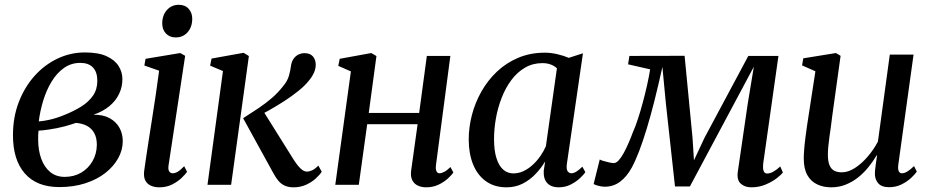

<svg xmlns="http://www.w3.org/2000/svg" viewBox="-20 -770 3878 800"><path d="M227.5 9.5Q179.5 9.5 143.5 -5Q107.5 -19.5 83 -47.8Q58.5 -76 46.2 -115.8Q34 -155.5 34 -206.5Q34 -281.5 58.2 -344.5Q82.5 -407.5 124.2 -454Q166 -500.5 220 -526Q274 -551.5 333.5 -551.5Q390 -551.5 424.2 -535.8Q458.5 -520 474.2 -494.8Q490 -469.5 490 -440.5Q490 -407.5 476.2 -378.8Q462.5 -350 435.8 -327.8Q409 -305.5 369.5 -292Q410 -292.5 437 -277.5Q464 -262.5 477.8 -237.5Q491.5 -212.5 491.5 -182Q491.5 -145 472.5 -110.8Q453.5 -76.5 418.8 -49.2Q384 -22 335.2 -6.2Q286.5 9.5 227.5 9.5ZM249.5 -33Q288 -33 318 -50.5Q348 -68 365.5 -98.5Q383 -129 383.5 -166.5Q383.5 -194.5 373.5 -214Q363.5 -233.5 344.2 -244.5Q325 -255.5 296.5 -258Q288.5 -255.5 276.5 -251.5Q264.5 -247.5 249.5 -243.5Q234.5 -239.5 217 -236Q201 -233 181.8 -230Q162.5 -227 140.5 -225.5Q139.5 -217 139.2 -208Q139 -199 139 -188.5Q139 -144 151.8 -108.8Q164.5 -73.5 189.2 -53.2Q214 -33 249.5 -33ZM141.5 -264Q162.5 -266 180.5 -269.8Q198.5 -273.5 215.5 -279Q232.5 -284.5 249.5 -291.5Q288 -307 318.8 -326.2Q349.5 -345.5 367.5 -371.5Q385.5 -397.5 385.5 -433Q385.5 -470 367.2 -489Q349 -508 314.5 -508Q276.5 -508 246.5 -486.8Q216.5 -465.5 195 -430Q173.5 -394.5 160.2 -351.2Q147 -308 141.5 -264Z M644 10.5Q623.5 10.5 608.2 3.5Q593 -3.5 585.5 -18Q578 -32.5 580.5 -56Q582.5 -72.5 587.5 -105.5Q592.5 -138.5 599.2 -182.8Q606 -227 614 -277.2Q622 -327.5 629.5 -378.5Q637 -429.5 643 -475.5L581.5 -497L586.5 -525L731 -549L751.5 -537.5L682.5 -82.5Q679.5 -64 685 -56Q690.5 -48 699 -48Q709.5 -48 720.2 -54.2Q731 -60.5 747.5 -77.5L759.5 -54Q752.5 -44 736.8 -28.8Q721 -13.5 697.5 -1.5Q674 10.5 644 10.5ZM712 -614Q686.5 -614 671 -630.8Q655.5 -647.5 656 -674Q656.5 -707.5 676 -728.8Q695.5 -750 725 -750Q751.5 -750 766.2 -733.2Q781 -716.5 781 -692Q781 -657.5 761.8 -635.8Q742.5 -614 712 -614Z M844.5 0 909 -474 855.5 -496.5 861.5 -526 995 -550 1017 -536.5 943 0ZM1203 10.5Q1182 10.5 1166.5 3.5Q1151 -3.5 1139.8 -17Q1128.5 -30.5 1119 -48.5L993 -277.5Q1028.5 -300 1058.5 -320.2Q1088.5 -340.5 1113.5 -362.2Q1138.5 -384 1158.5 -409.5Q1177.5 -432 1183.8 -454Q1190 -476 1192 -493Q1194.5 -512.5 1203 -524.8Q1211.5 -537 1223.8 -542.8Q1236 -548.5 1249 -548.5Q1272 -548.5 1283.5 -535.2Q1295 -522 1295.5 -502.5Q1296 -484.5 1288.2 -467.2Q1280.5 -450 1267 -434Q1250 -412.5 1222.5 -390.5Q1195 -368.5 1164 -348.5Q1133 -328.5 1104 -312.2Q1075 -296 1055.5 -285.5L1070.5 -317.5L1205 -102.5Q1218 -82 1231.8 -68.5Q1245.5 -55 1258.5 -55Q1268.5 -55 1280.2 -60.2Q1292 -65.5 1306.5 -80L1320.5 -54.5Q1311.5 -40.5 1294.8 -25.5Q1278 -10.5 1254.8 0Q1231.5 10.5 1203 10.5Z M1796.5 -82Q1794.5 -63.5 1799 -55.8Q1803.5 -48 1810.5 -48Q1819.5 -48 1830.8 -53.8Q1842 -59.5 1857 -74L1869 -51Q1862.5 -41.5 1846.8 -26.8Q1831 -12 1807.8 -0.8Q1784.5 10.5 1755.5 10.5Q1736 10.5 1720.8 3.2Q1705.5 -4 1697.8 -19.2Q1690 -34.5 1693 -58.5L1720 -252.5H1510L1475 0H1377L1442 -472.5L1389.5 -495.5L1395.5 -525L1527 -549L1548.5 -536.5L1516.5 -299.5H1726.5L1758.5 -537H1856.5Z M2342 -87.5Q2339 -65 2345.2 -56.5Q2351.5 -48 2361 -48Q2370 -48 2381.2 -54.8Q2392.5 -61.5 2406.5 -75.5L2419 -52.5Q2413.5 -44 2398 -29Q2382.5 -14 2359.5 -1.8Q2336.5 10.5 2307 10.5Q2277 10.5 2260.5 -6.8Q2244 -24 2245.5 -58L2251.5 -97.5Q2235.5 -70.5 2212.2 -45.8Q2189 -21 2158.5 -5.2Q2128 10.5 2090.5 10.5Q2040 10.5 2004.8 -14.8Q1969.5 -40 1951.2 -85Q1933 -130 1933 -189Q1933 -239 1946.2 -290.5Q1959.5 -342 1985.8 -388.5Q2012 -435 2050.5 -471.5Q2089 -508 2139.2 -529.2Q2189.5 -550.5 2250.5 -550.5Q2275.5 -550.5 2302.2 -544.2Q2329 -538 2350 -529L2409 -548ZM2300.5 -485.5Q2290 -495.5 2274.8 -501.2Q2259.5 -507 2240 -507Q2200 -507 2167.8 -488.2Q2135.5 -469.5 2111.2 -437.2Q2087 -405 2070.8 -363.8Q2054.5 -322.5 2046.5 -278Q2038.5 -233.5 2038.5 -190.5Q2038.5 -142 2048.8 -110.2Q2059 -78.5 2077 -63Q2095 -47.5 2119 -47.5Q2141 -47.5 2161.2 -57Q2181.5 -66.5 2199.2 -82.8Q2217 -99 2231 -119Q2245 -139 2254.5 -160.5Z M3110.5 10.5Q3083 10.5 3066 -5.2Q3049 -21 3054.5 -56.5L3095.5 -337.5L3121 -492L3042.5 -345L2854.5 7H2792.5L2754.5 -339L2740 -491Q2723 -414.5 2706.8 -350Q2690.5 -285.5 2674.5 -233Q2658.5 -180.5 2643 -140Q2627.5 -99.5 2612 -71Q2591 -33 2563.2 -12.5Q2535.5 8 2499.5 8Q2491.5 8 2481.5 6Q2471.5 4 2463.5 1.2Q2455.5 -1.5 2453.5 -3.5L2479 -105.5Q2482.5 -103 2493.8 -99.5Q2505 -96 2518 -93.2Q2531 -90.5 2537.5 -90.5Q2547.5 -90.5 2558 -102Q2568.5 -113.5 2579 -132.8Q2589.5 -152 2599.5 -175.2Q2609.5 -198.5 2618 -221.5Q2628 -243.5 2638.2 -275Q2648.5 -306.5 2658.2 -342.5Q2668 -378.5 2676 -414.5Q2684 -450.5 2689 -481L2597 -502L2602.5 -537L2832.5 -537.5L2865.5 -196L2871.5 -102L2915.5 -196L3098 -537H3223.5L3160 -88.5Q3159 -78 3159.5 -68.5Q3160 -59 3164.2 -53Q3168.5 -47 3177 -47Q3188.5 -47 3203 -55.2Q3217.5 -63.5 3231 -76.5L3242 -51.5Q3235.5 -42 3216.2 -27.2Q3197 -12.5 3169.8 -1Q3142.5 10.5 3110.5 10.5Z M3443.5 10.5Q3410.5 10.5 3384.8 -1.8Q3359 -14 3344 -40.2Q3329 -66.5 3329 -110Q3329 -125.5 3330.8 -148Q3332.5 -170.5 3335.8 -195.8Q3339 -221 3342.5 -245.2Q3346 -269.5 3349 -287.5L3377.5 -473L3322 -497.5L3327 -527L3463 -549L3482.5 -537.5L3447.5 -285.5Q3445.5 -265.5 3442.2 -243.5Q3439 -221.5 3436 -200Q3433 -178.5 3431.2 -159.2Q3429.5 -140 3429.5 -126Q3429.5 -98 3436.2 -81.8Q3443 -65.5 3455.8 -58.8Q3468.5 -52 3487.5 -52Q3514 -52 3541.8 -69.8Q3569.5 -87.5 3594.8 -116.8Q3620 -146 3638 -180L3687.5 -542.5H3786.5L3723 -84.5Q3720.5 -66.5 3724.5 -57.2Q3728.5 -48 3738 -48Q3748 -48 3760 -55Q3772 -62 3788.5 -78L3800 -55Q3793.5 -45 3777.2 -29.5Q3761 -14 3737.2 -2Q3713.5 10 3684.5 10Q3652.5 10 3638.2 -7.5Q3624 -25 3625.5 -50.5Q3625.5 -53.5 3626.2 -61.8Q3627 -70 3628.5 -80.8Q3630 -91.5 3631.5 -102.8Q3633 -114 3634.5 -122L3633 -123Q3617.5 -97 3598 -73Q3578.5 -49 3554.8 -30.2Q3531 -11.5 3503.2 -0.5Q3475.5 10.5 3443.5 10.5Z"/></svg>

Font: Merriweather 60pt
Style: Italic
Weight: 400
Italic angle: -7.8°
Version: Version 2.101